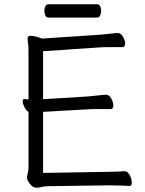

<svg xmlns="http://www.w3.org/2000/svg" viewBox="-20 -866 678 896"><path d="M205 -784Q196 -784 191.5 -794Q187 -804 187 -816Q187 -827 191.5 -836.5Q196 -846 206 -846H434Q443 -846 447.5 -836.5Q452 -827 452 -815Q452 -804 447.5 -794Q443 -784 433 -784ZM583 2Q575 1 548.5 0Q522 -1 496 -1H480L202 3Q186 3 174.5 6.5Q163 10 148 10Q134 10 120 -7.5Q106 -25 106 -37Q106 -44 109.5 -58Q113 -72 113 -84V-344Q102 -350 94 -366Q86 -382 86 -393Q86 -404 94 -404H96Q100 -403 104.5 -402.5Q109 -402 113 -402V-604Q113 -620 113 -634.5Q113 -649 111 -661Q110 -670 109.5 -675.5Q109 -681 109 -685Q109 -695 114 -697Q119 -699 123 -699Q137 -699 156 -693Q175 -687 176 -686L447 -704Q470 -706 495.5 -709Q521 -712 530 -712Q544 -712 554 -694.5Q564 -677 564 -663Q564 -646 551 -646H509Q494 -646 478 -646Q462 -646 448 -645L181 -627V-403L392 -416Q415 -418 440.5 -421Q466 -424 475 -424Q489 -424 499 -406.5Q509 -389 509 -374Q509 -357 496 -357H454Q439 -357 423 -357Q407 -357 393 -356L181 -344V-59L479 -64Q501 -64 524 -65Q547 -66 562 -67H563Q576 -67 585.5 -48.5Q595 -30 595 -14Q595 2 584 2Z"/></svg>

Font: Moon Stars Kai T
Style: Regular
Weight: 400
Designer: GuiWonder
Version: Version 1.101